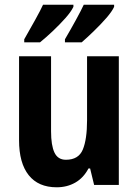

<svg xmlns="http://www.w3.org/2000/svg" viewBox="-20 -786 588 816"><path d="M485 -547V0H380L363 -70H356Q335 -30 300 -10Q265 10 221 10Q143 10 102 -41.5Q61 -93 61 -190V-547H197V-228Q197 -168 211.5 -137.5Q226 -107 260 -107Q314 -107 332 -150.5Q350 -194 350 -275V-547ZM465 -757Q456 -737 431.5 -709Q407 -681 378 -653Q349 -625 327 -606H256V-619Q280 -660 302.5 -701Q325 -742 336 -766H465ZM292 -757Q282 -736 258 -709Q234 -682 205 -654.5Q176 -627 150 -606H83V-619Q107 -661 129.5 -701.5Q152 -742 163 -766H292Z"/></svg>

Font: Noto Sans Condensed
Style: Bold
Weight: 700
Width: 3
Designer: Monotype Design Team
Foundry: Monotype Imaging Inc.
Version: Version 2.013; ttfautohint (v1.8.4.7-5d5b)